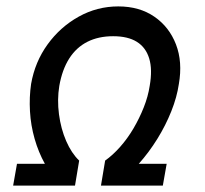

<svg xmlns="http://www.w3.org/2000/svg" viewBox="-20 -579 640 599"><path d="M21 0 33 -68H120Q100 -104 88 -146Q76 -188 73.5 -232Q71 -276 77 -317Q89 -386 128.5 -440.5Q168 -495 225.5 -527Q283 -559 349 -559Q415 -559 461.5 -527Q508 -495 529 -440.5Q550 -386 538 -317Q532 -276 514.5 -232Q497 -188 471 -146Q445 -104 413 -68H500L488 0H295L308 -78Q332 -95 355 -121Q378 -147 396.5 -178.5Q415 -210 428.5 -244Q442 -278 447 -311Q456 -362 445.5 -396.5Q435 -431 407 -448.5Q379 -466 333 -466Q287 -466 252.5 -448.5Q218 -431 196 -396.5Q174 -362 165 -311Q158 -268 164 -222.5Q170 -177 186.5 -139Q203 -101 227 -78L214 0Z"/></svg>

Font: Jost
Style: Italic
Weight: 400
Italic angle: -5°
Version: Version 3.710